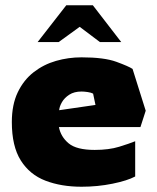

<svg xmlns="http://www.w3.org/2000/svg" viewBox="-20 -700 598 730"><path d="M290 10Q213 10 153 -13Q93 -36 59 -90Q25 -144 25 -236Q25 -302 47.5 -349Q70 -396 108 -425.5Q146 -455 193 -468.5Q240 -482 290 -482Q376 -482 422.5 -465Q469 -448 484 -438L534 -279L514 -217H204Q211 -180 241 -155Q271 -130 340 -130Q394 -130 433 -142Q472 -154 494 -163V-29Q464 -13 407.5 -1.5Q351 10 290 10ZM205 -281 343 -301 334 -344Q327 -348 313.5 -350Q300 -352 290 -352Q262 -352 243.5 -340Q225 -328 215.5 -311.5Q206 -295 205 -281ZM123 -540 232 -680H333L441 -540H360L283 -598L203 -540Z"/></svg>

Font: Rowdies
Style: Regular
Weight: 400
Designer: Jaikishan Patel
Version: Version 1.000; ttfautohint (v1.8.3)